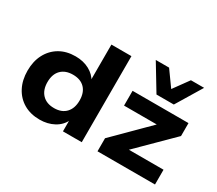

<svg xmlns="http://www.w3.org/2000/svg" viewBox="-137 -1060 1541 1362"><g transform="rotate(30 633.0 -378.5)"><path d="M292 11Q217 11 161.5 -21.5Q106 -54 75.5 -112.5Q45 -171 45 -248Q45 -325 75.5 -383Q106 -441 161 -473.5Q216 -506 291 -506Q355 -506 404 -479.5Q453 -453 476 -408H468V-705H632V0H478V-95H483Q459 -44 408 -16.5Q357 11 292 11ZM340 -111Q402 -111 436.5 -147.5Q471 -184 471 -248Q471 -313 436.5 -348.5Q402 -384 340 -384Q278 -384 243 -348.5Q208 -313 208 -248Q208 -184 243 -147.5Q278 -111 340 -111ZM761 0V-107L1070 -415L1069 -375H762V-496H1220V-390L907 -80L908 -121H1232V0ZM922 -558 795 -768H904L993 -644L1083 -768H1191L1064 -558Z"/></g></svg>

Font: Nunito Sans 10pt SemiExpanded ExtraBold
Style: Regular
Weight: 800
Width: 6
Designer: Vernon Adams
Foundry: Vernon Adams
Version: Version 3.101;gftools[0.9.27]